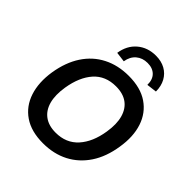

<svg xmlns="http://www.w3.org/2000/svg" viewBox="-249 -1107 1284 1284"><g transform="rotate(45 393.5 -464.5)"><path d="M73 -368Q91 -479 142 -556.5Q193 -634 272.5 -674.5Q352 -715 453 -715Q565 -715 636 -666.5Q707 -618 735 -533Q763 -448 745 -338Q728 -227 676.5 -149.5Q625 -72 546 -31Q467 10 365 10Q254 10 183 -38.5Q112 -87 84 -172.5Q56 -258 73 -368ZM207 -358Q194 -277 209.5 -219.5Q225 -162 267 -131Q309 -100 375 -100Q474 -100 534 -166.5Q594 -233 612 -348Q625 -429 609 -486.5Q593 -544 551 -574.5Q509 -605 442 -605Q343 -605 284.5 -539.5Q226 -474 207 -358ZM360 -760 289 -769Q301 -848 354.5 -893.5Q408 -939 486 -939Q537 -939 575 -918Q613 -897 634 -858.5Q655 -820 655 -769L583 -760Q584 -810 556.5 -837.5Q529 -865 481 -865Q433 -865 400.5 -837.5Q368 -810 360 -760Z"/></g></svg>

Font: Mulish ExtraLight
Style: Italic
Weight: 200
Italic angle: -9°
Designer: Vernon Adams
Foundry: Vernon Adams
Version: Version 3.603